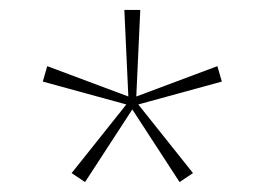

<svg xmlns="http://www.w3.org/2000/svg" viewBox="-20 -688 532 386"><path d="M151 -322 124 -340 234 -478 66 -524 75 -555 238 -494 230 -668H262L254 -494L417 -555L426 -524L258 -478L368 -340L341 -322L246 -468Z"/></svg>

Font: Gantari Thin
Style: Regular
Weight: 250
Designer: Anugrah Pasau
Foundry: Lafontype
Version: Version 1.000